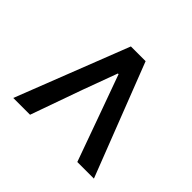

<svg xmlns="http://www.w3.org/2000/svg" viewBox="-111 -770 793 793"><g transform="rotate(-45 285.0 -373.5)"><path d="M38 -138 532 -330V-416L38 -609V-511L263 -431L415 -375V-371L263 -316L38 -235Z"/></g></svg>

Font: Source Han Sans KR Medium
Style: Regular
Weight: 500
Designer: Ryoko NISHIZUKA (kana & ideographs); Paul D. Hunt (Latin, Greek & Cyrillic); Wenlong ZHANG (bopomofo); Sandoll Communica
Foundry: Adobe Systems Incorporated
Version: Version 1.001;PS 1.001;hotconv 1.0.78;makeotf.lib2.5.61930